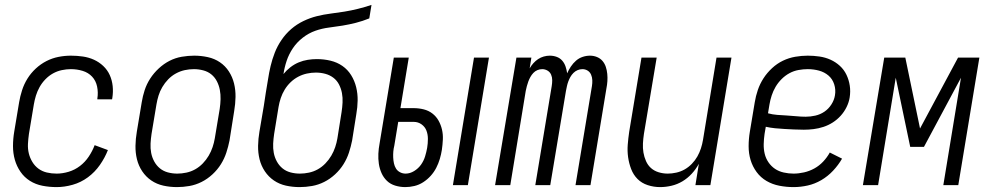

<svg xmlns="http://www.w3.org/2000/svg" viewBox="-20 -755 4040 783"><path d="M211 8Q181 8 153 2.5Q125 -3 102 -17.5Q79 -32 63.5 -54.5Q48 -77 40.5 -103.5Q33 -130 33 -159Q33 -188 38 -218L58 -338Q62 -362 70 -387Q78 -412 92 -434.5Q106 -457 126 -475.5Q146 -494 169.5 -506Q193 -518 218.5 -523Q244 -528 269 -528Q294 -528 318 -524.5Q342 -521 363 -511.5Q384 -502 401 -486Q418 -470 427.5 -449Q437 -428 439.5 -404Q442 -380 438 -355Q438 -354 437.5 -352.5Q437 -351 437 -350H377Q377 -351 377 -352Q377 -353 377 -353Q381 -378 376 -402Q371 -426 355.5 -442.5Q340 -459 317 -466Q294 -473 269 -473Q251 -473 232 -469Q213 -465 196 -455.5Q179 -446 165 -431.5Q151 -417 141.5 -400Q132 -383 126.5 -365Q121 -347 118 -329L98 -209Q95 -188 94 -168Q93 -148 97.5 -129.5Q102 -111 112 -94.5Q122 -78 137 -67Q152 -56 171 -51.5Q190 -47 211 -47Q235 -47 260 -54.5Q285 -62 306 -78Q327 -94 342 -116.5Q357 -139 366 -163L420 -143Q408 -112 387.5 -82.5Q367 -53 338.5 -32Q310 -11 276.5 -1.5Q243 8 211 8Z M702 8Q673 8 646 2Q619 -4 597 -19Q575 -34 560 -56.5Q545 -79 538.5 -105.5Q532 -132 532.5 -160.5Q533 -189 538 -218L558 -338Q562 -363 570 -387.5Q578 -412 592.5 -434.5Q607 -457 627.5 -476Q648 -495 671.5 -507Q695 -519 721 -523.5Q747 -528 772 -528Q800 -528 827.5 -522Q855 -516 877 -501Q899 -486 913.5 -463.5Q928 -441 934.5 -414.5Q941 -388 940.5 -359.5Q940 -331 935 -302L916 -182Q911 -157 903 -132.5Q895 -108 881 -85.5Q867 -63 846.5 -44Q826 -25 802 -13Q778 -1 752.5 3.5Q727 8 702 8ZM703 -47Q721 -47 740 -51Q759 -55 776 -64.5Q793 -74 807 -88.5Q821 -103 831 -120Q841 -137 847 -155Q853 -173 856 -191L876 -311Q879 -331 879.5 -350.5Q880 -370 876.5 -388.5Q873 -407 864.5 -423.5Q856 -440 842 -451.5Q828 -463 809 -468Q790 -473 771 -473Q752 -473 733.5 -469Q715 -465 697.5 -455.5Q680 -446 666 -431.5Q652 -417 642 -400Q632 -383 626.5 -365Q621 -347 618 -329L598 -209Q595 -189 594 -169.5Q593 -150 596.5 -131.5Q600 -113 609 -96.5Q618 -80 632 -68.5Q646 -57 664.5 -52Q683 -47 703 -47Z M1202 8Q1173 8 1146 2Q1119 -4 1097 -19Q1075 -34 1060 -56.5Q1045 -79 1038.5 -105.5Q1032 -132 1032.5 -160.5Q1033 -189 1038 -218L1056 -324Q1060 -350 1064 -377Q1068 -404 1073 -431Q1077 -458 1083.5 -485.5Q1090 -513 1100.5 -540Q1111 -567 1128 -592Q1145 -617 1167.5 -636.5Q1190 -656 1217 -669Q1244 -682 1272 -689Q1300 -696 1328 -699.5Q1356 -703 1384 -707.5Q1412 -712 1440 -719Q1468 -726 1495 -735L1486 -680Q1459 -669 1431.5 -662Q1404 -655 1376.5 -650.5Q1349 -646 1321 -642.5Q1293 -639 1266 -629.5Q1239 -620 1215 -601.5Q1191 -583 1174.5 -558.5Q1158 -534 1149 -507Q1140 -480 1136 -453Q1148 -468 1164 -480.5Q1180 -493 1198 -500.5Q1216 -508 1235 -511Q1254 -514 1272 -514Q1301 -514 1328 -507.5Q1355 -501 1376.5 -486Q1398 -471 1412 -448.5Q1426 -426 1432.5 -399.5Q1439 -373 1438.5 -345Q1438 -317 1433 -289L1416 -182Q1411 -157 1403 -132.5Q1395 -108 1381 -85.5Q1367 -63 1346.5 -44Q1326 -25 1302 -13Q1278 -1 1252.5 3.5Q1227 8 1202 8ZM1203 -47Q1221 -47 1240 -51Q1259 -55 1276 -64.5Q1293 -74 1307 -88.5Q1321 -103 1331 -120Q1341 -137 1347 -155Q1353 -173 1356 -191L1373 -298Q1376 -317 1377 -337Q1378 -357 1374.5 -375.5Q1371 -394 1362.5 -410.5Q1354 -427 1339.5 -438Q1325 -449 1306.5 -454Q1288 -459 1268 -459Q1250 -459 1231.5 -455Q1213 -451 1196 -442Q1179 -433 1165 -419.5Q1151 -406 1141 -389.5Q1131 -373 1125 -355Q1119 -337 1116 -319L1098 -209Q1095 -189 1094 -169.5Q1093 -150 1096.5 -131.5Q1100 -113 1109 -96.5Q1118 -80 1132 -68.5Q1146 -57 1164.5 -52Q1183 -47 1203 -47Z M1827 0 1913 -520H1974L1888 0ZM1633 8Q1633 8 1633 8Q1633 8 1633 8Q1612 8 1592 2Q1572 -4 1558 -17.5Q1544 -31 1536 -49Q1528 -67 1525 -87Q1522 -107 1523 -128Q1524 -149 1528 -170L1586 -520H1647L1613 -314H1667Q1688 -314 1708 -309Q1728 -304 1743.5 -292Q1759 -280 1768.5 -263Q1778 -246 1782.5 -226.5Q1787 -207 1786 -186Q1785 -165 1782 -144Q1782 -144 1782 -144Q1782 -144 1782 -144Q1779 -125 1773.5 -106.5Q1768 -88 1759 -70.5Q1750 -53 1736.5 -38Q1723 -23 1706 -12Q1689 -1 1670 3.5Q1651 8 1633 8ZM1634 -47Q1652 -47 1669 -57.5Q1686 -68 1697 -83.5Q1708 -99 1713.5 -117Q1719 -135 1722 -152Q1725 -170 1725 -188.5Q1725 -207 1719 -222.5Q1713 -238 1699 -248Q1685 -258 1667 -258H1604L1588 -161Q1585 -149 1584 -137Q1583 -125 1583.5 -113Q1584 -101 1586.5 -89Q1589 -77 1595 -67.5Q1601 -58 1611.5 -52.5Q1622 -47 1634 -47Z M1999 0 2086 -520H2147L2140 -476Q2146 -487 2155 -497Q2164 -507 2174.5 -514Q2185 -521 2197.5 -524.5Q2210 -528 2222 -528Q2237 -528 2250.5 -523Q2264 -518 2273 -507.5Q2282 -497 2286.5 -483.5Q2291 -470 2293 -456Q2299 -470 2308 -483.5Q2317 -497 2329 -507.5Q2341 -518 2356 -523Q2371 -528 2386 -528Q2401 -528 2414.5 -522.5Q2428 -517 2437 -506.5Q2446 -496 2450.5 -482.5Q2455 -469 2456.5 -454Q2458 -439 2457 -424Q2456 -409 2453 -394L2388 0H2327L2394 -404Q2396 -416 2395.5 -428Q2395 -440 2390.5 -450.5Q2386 -461 2376.5 -467Q2367 -473 2355 -473Q2345 -473 2335.5 -469Q2326 -465 2318.5 -457.5Q2311 -450 2306 -441Q2301 -432 2297.5 -422.5Q2294 -413 2292 -403.5Q2290 -394 2288 -384L2224 0H2163L2230 -404Q2232 -416 2232 -428Q2232 -440 2227.5 -450.5Q2223 -461 2213 -467Q2203 -473 2191 -473Q2181 -473 2171.5 -469Q2162 -465 2155 -457.5Q2148 -450 2143 -441Q2138 -432 2134.5 -422.5Q2131 -413 2128.5 -403.5Q2126 -394 2124 -384L2061 0Z M2672 8Q2646 8 2621.5 0Q2597 -8 2580 -25Q2563 -42 2554 -65.5Q2545 -89 2541.5 -114Q2538 -139 2540 -165Q2542 -191 2546 -218L2596 -520H2658L2606 -209Q2603 -189 2602 -170Q2601 -151 2604 -133Q2607 -115 2614.5 -98Q2622 -81 2635 -69.5Q2648 -58 2666 -52.5Q2684 -47 2703 -47Q2720 -47 2738 -51Q2756 -55 2772 -64Q2788 -73 2801.5 -87Q2815 -101 2824 -117Q2833 -133 2838.5 -150Q2844 -167 2847 -185L2902 -520H2963L2877 0H2816L2830 -87Q2818 -65 2801 -46.5Q2784 -28 2763 -15.5Q2742 -3 2718.5 2.5Q2695 8 2672 8Z M3216 8Q3187 8 3158.5 2.5Q3130 -3 3106 -17Q3082 -31 3065.5 -53.5Q3049 -76 3041 -102.5Q3033 -129 3033 -158.5Q3033 -188 3038 -218L3058 -338Q3062 -363 3070.5 -388Q3079 -413 3093.5 -435.5Q3108 -458 3128.5 -477Q3149 -496 3173 -507.5Q3197 -519 3223 -523.5Q3249 -528 3274 -528Q3298 -528 3322 -524.5Q3346 -521 3367 -511.5Q3388 -502 3405 -486.5Q3422 -471 3432 -450Q3442 -429 3445.5 -405.5Q3449 -382 3445 -357Q3442 -338 3432.5 -318.5Q3423 -299 3408.5 -283Q3394 -267 3376 -255.5Q3358 -244 3338 -237.5Q3318 -231 3298 -228.5Q3278 -226 3258 -226Q3238 -226 3218.5 -227Q3199 -228 3179.5 -229Q3160 -230 3140.5 -232Q3121 -234 3103 -238L3098 -209Q3095 -188 3094.5 -167.5Q3094 -147 3098.5 -128Q3103 -109 3114 -93Q3125 -77 3140.5 -66.5Q3156 -56 3176 -51.5Q3196 -47 3216 -47Q3237 -47 3259 -52Q3281 -57 3301 -68Q3321 -79 3337 -96Q3353 -113 3364 -133L3414 -108Q3399 -82 3377.5 -59Q3356 -36 3329.5 -20.5Q3303 -5 3274 1.5Q3245 8 3216 8ZM3266 -279Q3285 -279 3305 -283.5Q3325 -288 3342 -299.5Q3359 -311 3370.5 -329Q3382 -347 3385 -366Q3389 -389 3382 -411Q3375 -433 3358.5 -447Q3342 -461 3320 -467Q3298 -473 3274 -473Q3256 -473 3236.5 -469.5Q3217 -466 3199.5 -456.5Q3182 -447 3167.5 -432.5Q3153 -418 3143 -401Q3133 -384 3127 -365.5Q3121 -347 3118 -329L3112 -293Q3130 -288 3149.5 -286.5Q3169 -285 3188.5 -284Q3208 -283 3227.5 -281Q3247 -279 3266 -279Z M3499 0 3586 -520H3672L3732 -231L3887 -520H3974L3888 0H3827L3899 -438L3748 -156H3692L3633 -438L3561 0Z"/></svg>

Font: Iosevka SS04 Light
Style: Italic
Weight: 300
Italic angle: -9°
Monospace: yes
Designer: Belleve Invis
Foundry: Belleve Invis
Version: Version 19.0.0; ttfautohint (v1.8.4)